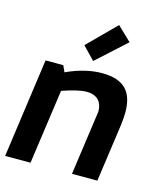

<svg xmlns="http://www.w3.org/2000/svg" viewBox="-114 -815 779 899"><g transform="rotate(15 275.0 -365.0)"><path d="M219 -597 278 -536 420 -665 352 -730ZM363 -314 319 0H442L481 -277C484 -300 486 -322 486 -342C486 -435 447 -492 334 -492C280 -492 222 -478 162 -450L148 -481H62L-5 0H118L169 -362C221 -380 259 -389 287 -389C339 -389 363 -358 363 -314Z"/></g></svg>

Font: Cantarell
Style: BoldOblique
Weight: 700
Italic angle: -8°
Designer: Dave Crossland
Version: Version 0.024